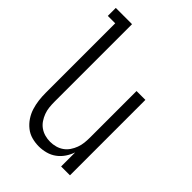

<svg xmlns="http://www.w3.org/2000/svg" viewBox="-218 -831 936 936"><g transform="rotate(45 250.0 -363.5)"><path d="M227 8Q202 8 178 1.5Q154 -5 134.5 -20.5Q115 -36 101 -57Q87 -78 79.5 -102Q72 -126 69 -150.5Q66 -175 66 -200V-680H15V-735H127V-200Q127 -181 129 -162.5Q131 -144 137.5 -126.5Q144 -109 154.5 -93.5Q165 -78 180 -67.5Q195 -57 213 -52Q231 -47 250 -47Q269 -47 287 -52Q305 -57 320 -67.5Q335 -78 345.5 -93.5Q356 -109 362.5 -126.5Q369 -144 371 -162.5Q373 -181 373 -200V-520H434V0H373V-97Q365 -74 351.5 -54Q338 -34 318.5 -19.5Q299 -5 275 1.5Q251 8 227 8Z"/></g></svg>

Font: Iosevka Light
Style: Regular
Weight: 300
Monospace: yes
Designer: Belleve Invis
Foundry: Belleve Invis
Version: Version 32.5.0; ttfautohint (v1.8.4)